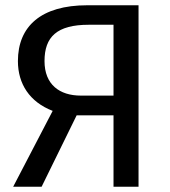

<svg xmlns="http://www.w3.org/2000/svg" viewBox="-20 -709 646 729"><path d="M138 0 271 -271H411V0H506V-689H311C136 -689 48 -609 48 -477C48 -391 92 -322 180 -288L30 0ZM317 -615H411V-346H287C206 -346 149 -388 149 -477C149 -569 196 -615 317 -615Z"/></svg>

Font: FiraGO Unicode
Style: Regular
Weight: 400
Designer: bBox Type
Foundry: bBox Type GmbH
Version: Version 1.001;PS 001.001;hotconv 1.0.88;makeotf.lib2.5.64775